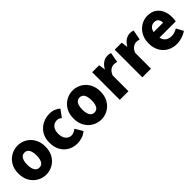

<svg xmlns="http://www.w3.org/2000/svg" viewBox="240 -1682 2795 2795"><g transform="rotate(-45 1638.0 -284.5)"><path d="M319 14Q247 14 183 -21.5Q119 -57 79.5 -124Q40 -191 40 -285Q40 -379 79.5 -445.5Q119 -512 183 -547.5Q247 -583 319 -583Q373 -583 423 -563Q473 -543 512 -504.5Q551 -466 574 -411Q597 -356 597 -285Q597 -191 557.5 -124Q518 -57 454.5 -21.5Q391 14 319 14ZM319 -130Q352 -130 373.5 -149Q395 -168 405 -203Q415 -238 415 -285Q415 -332 405 -366.5Q395 -401 373.5 -420Q352 -439 319 -439Q286 -439 264.5 -420Q243 -401 232.5 -366.5Q222 -332 222 -285Q222 -238 232.5 -203Q243 -168 264.5 -149Q286 -130 319 -130Z M960 14Q880 14 816 -21.5Q752 -57 714.5 -124Q677 -191 677 -285Q677 -379 718.5 -445.5Q760 -512 828.5 -547.5Q897 -583 976 -583Q1028 -583 1069 -566.5Q1110 -550 1142 -522L1059 -409Q1040 -425 1022.5 -432Q1005 -439 987 -439Q948 -439 919 -420Q890 -401 874.5 -366.5Q859 -332 859 -285Q859 -238 875 -203Q891 -168 918.5 -149Q946 -130 980 -130Q1007 -130 1032 -141.5Q1057 -153 1079 -170L1148 -53Q1106 -16 1055.5 -1Q1005 14 960 14Z M1453 14Q1381 14 1317 -21.5Q1253 -57 1213.5 -124Q1174 -191 1174 -285Q1174 -379 1213.5 -445.5Q1253 -512 1317 -547.5Q1381 -583 1453 -583Q1507 -583 1557 -563Q1607 -543 1646 -504.5Q1685 -466 1708 -411Q1731 -356 1731 -285Q1731 -191 1691.5 -124Q1652 -57 1588.5 -21.5Q1525 14 1453 14ZM1453 -130Q1486 -130 1507.5 -149Q1529 -168 1539 -203Q1549 -238 1549 -285Q1549 -332 1539 -366.5Q1529 -401 1507.5 -420Q1486 -439 1453 -439Q1420 -439 1398.5 -420Q1377 -401 1366.5 -366.5Q1356 -332 1356 -285Q1356 -238 1366.5 -203Q1377 -168 1398.5 -149Q1420 -130 1453 -130Z M1843 0V-569H1988L2001 -470H2004Q2036 -527 2079.5 -555Q2123 -583 2166 -583Q2192 -583 2207.5 -579.5Q2223 -576 2235 -571L2206 -418Q2190 -422 2176 -424.5Q2162 -427 2143 -427Q2112 -427 2077.5 -404Q2043 -381 2021 -325V0Z M2307 0V-569H2452L2465 -470H2468Q2500 -527 2543.5 -555Q2587 -583 2630 -583Q2656 -583 2671.5 -579.5Q2687 -576 2699 -571L2670 -418Q2654 -422 2640 -424.5Q2626 -427 2607 -427Q2576 -427 2541.5 -404Q2507 -381 2485 -325V0Z M3010 14Q2928 14 2862.5 -21.5Q2797 -57 2758.5 -124Q2720 -191 2720 -285Q2720 -354 2742.5 -409Q2765 -464 2803.5 -503Q2842 -542 2890.5 -562.5Q2939 -583 2990 -583Q3072 -583 3126 -547Q3180 -511 3207 -449Q3234 -387 3234 -309Q3234 -285 3231.5 -264Q3229 -243 3226 -232H2892Q2900 -193 2920 -169Q2940 -145 2969 -133.5Q2998 -122 3034 -122Q3065 -122 3094 -131Q3123 -140 3154 -158L3213 -51Q3169 -20 3114.5 -3Q3060 14 3010 14ZM2889 -349H3083Q3083 -391 3062.5 -419Q3042 -447 2993 -447Q2969 -447 2947.5 -436.5Q2926 -426 2910.5 -404.5Q2895 -383 2889 -349Z"/></g></svg>

Font: Noto Sans KR Thin Black
Style: Regular
Weight: 900
Version: Version 2.004-H2;hotconv 1.0.118;makeotfexe 2.5.65603